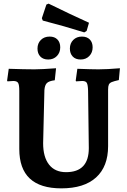

<svg xmlns="http://www.w3.org/2000/svg" viewBox="-20 -1023 697 1055"><path d="M86 -204V-524Q86 -557 79.5 -567.5Q73 -578 53 -578L21 -576L19 -580L28 -645Q116 -642 169 -642Q209 -642 288 -648L281 -582Q249 -578 237.5 -566.5Q226 -555 224 -528L217 -236Q217 -160 249.5 -118.5Q282 -77 343 -77Q468 -77 468 -209Q468 -272 464 -524Q463 -557 457 -567.5Q451 -578 432 -578L398 -576L396 -580L405 -645Q485 -642 521 -642Q569 -642 639 -648L633 -583Q606 -577 594 -572Q582 -567 578 -558Q574 -549 574 -531V-220Q574 -108 508 -48Q442 12 317 12Q86 12 86 -204ZM215 -910 210 -923 235 -998 247 -1003Q367 -944 469 -898L456 -853L443 -845Q335 -879 215 -910ZM186 -756Q186 -785 204.5 -803.5Q223 -822 253 -822Q280 -822 295.5 -806Q311 -790 311 -763Q311 -734 292.5 -715Q274 -696 245 -696Q217 -696 201.5 -712.5Q186 -729 186 -756ZM364 -756Q364 -785 382.5 -803.5Q401 -822 430 -822Q458 -822 473.5 -806Q489 -790 489 -763Q489 -734 470.5 -715Q452 -696 423 -696Q395 -696 379.5 -712.5Q364 -729 364 -756Z"/></svg>

Font: Alegreya
Style: Bold
Weight: 700
Designer: Juan Pablo del Peral
Foundry: Huerta Tipografica
Version: Version 2.008; ttfautohint (v1.8)